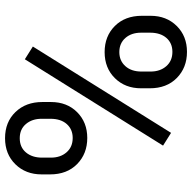

<svg xmlns="http://www.w3.org/2000/svg" viewBox="-20 -742 771 772"><g transform="rotate(-90 366.0 -355.5)"><path d="M51.3 -574.2Q51.3 -638.2 92 -679.7Q132.8 -721.2 196.8 -721.2Q261.7 -721.2 302 -679.4Q342.3 -637.7 342.3 -571.3V-536.6Q342.3 -472.2 301.5 -431.4Q260.7 -390.6 197.8 -390.6Q134.3 -390.6 92.8 -431.4Q51.3 -472.2 51.3 -540ZM118.7 -536.6Q118.7 -498.5 140.1 -473.9Q161.6 -449.2 197.8 -449.2Q232.4 -449.2 253.7 -473.1Q274.9 -497.1 274.9 -538.6V-574.2Q274.9 -612.3 253.9 -637.2Q232.9 -662.1 196.8 -662.1Q160.6 -662.1 139.6 -637.2Q118.7 -612.3 118.7 -572.3ZM397.5 -174.3Q397.5 -238.3 438.2 -279.5Q479 -320.8 543 -320.8Q606.9 -320.8 647.9 -279.8Q689 -238.8 689 -170.9V-136.2Q689 -72.3 648.2 -31Q607.4 10.3 543.9 10.3Q480.5 10.3 439 -30.5Q397.5 -71.3 397.5 -139.2ZM464.8 -136.2Q464.8 -97.7 486.3 -73Q507.8 -48.3 543.9 -48.3Q579.1 -48.3 600.1 -72.5Q621.1 -96.7 621.1 -138.2V-174.3Q621.1 -212.9 599.9 -237.3Q578.6 -261.7 543 -261.7Q508.3 -261.7 486.6 -237.5Q464.8 -213.4 464.8 -172.4ZM218.3 -53.7 167 -85.9 514.2 -641.6 565.4 -609.4Z"/></g></svg>

Font: Roboto-ThirdPerson-AD3FC
Style: ThirdPerson-AD3FC
Weight: 400
Designer: Google
Version: Version 2.137; 2017